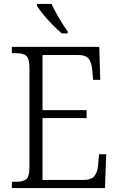

<svg xmlns="http://www.w3.org/2000/svg" viewBox="-20 -951 598 971"><path d="M293 -782Q271 -800 245.5 -826Q220 -852 199 -878Q178 -904 167 -921V-931H241Q250 -910 264.5 -884Q279 -858 294 -834Q309 -810 322 -793V-782ZM40 0V-32H64Q97 -32 113 -45Q129 -58 129 -108V-603Q129 -655 113 -668.5Q97 -682 64 -682H40V-714H482L487 -547H451L447 -592Q444 -633 429.5 -653Q415 -673 372 -673H195V-394H418V-354H195V-41H400Q441 -41 457 -60Q473 -79 476 -116L481 -171H517L511 0Z"/></svg>

Font: Noto Serif SemiCondensed Light
Style: Regular
Weight: 300
Width: 4
Designer: Monotype Design Team
Foundry: Monotype Imaging Inc.
Version: Version 2.013